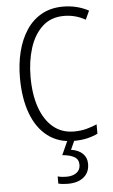

<svg xmlns="http://www.w3.org/2000/svg" viewBox="-63 -765 613 1046"><g transform="rotate(-5 244.0 -242.0)"><path d="M323 -673Q251 -673 204.5 -629.5Q158 -586 135.5 -514.5Q113 -443 113 -357Q113 -261 138 -190Q163 -119 210 -80Q257 -41 323 -41Q361 -41 392.5 -49.5Q424 -58 449 -69V-18Q423 -5 390.5 2.5Q358 10 318 10Q235 10 176 -34.5Q117 -79 86 -162Q55 -245 55 -358Q55 -434 71.5 -500Q88 -566 121 -616.5Q154 -667 204.5 -695.5Q255 -724 322 -724Q398 -724 462 -690L440 -642Q386 -673 323 -673ZM384 141Q384 188 352 214Q320 240 265 240Q234 240 213 234V195Q234 201 261 201Q295 201 316 185.5Q337 170 337 142Q337 112 313 98.5Q289 85 248 82L285 0H324L298 57Q339 63 361.5 85Q384 107 384 141Z"/></g></svg>

Font: Noto Sans Tamil Condensed Light
Style: Regular
Weight: 300
Width: 3
Designer: Jelle Bosma - Monotype Design Team
Foundry: Monotype Imaging Inc.
Version: Version 2.004; ttfautohint (v1.8.4.7-5d5b)